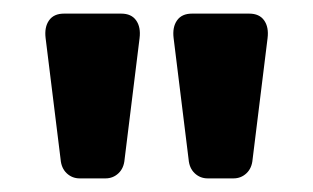

<svg xmlns="http://www.w3.org/2000/svg" viewBox="-20 -730 460 282"><path d="M154 -475.5C159.3 -480.5 162.3 -487.3 163 -496L185 -674C186.3 -684.7 184.7 -693.3 180 -700C175.3 -706.7 168 -710 158 -710H74C64 -710 56.7 -706.7 52 -700C47.3 -693.3 45.7 -684.7 47 -674L69 -496C69.7 -487.3 72.7 -480.5 78 -475.5C83.3 -470.5 89.7 -468 97 -468H135C142.3 -468 148.7 -470.5 154 -475.5ZM342 -475.5C347.3 -480.5 350.3 -487.3 351 -496L373 -674C374.3 -684.7 372.7 -693.3 368 -700C363.3 -706.7 356 -710 346 -710H262C252 -710 244.7 -706.7 240 -700C235.3 -693.3 233.7 -684.7 235 -674L257 -496C257.7 -487.3 260.7 -480.5 266 -475.5C271.3 -470.5 277.7 -468 285 -468H323C330.3 -468 336.7 -470.5 342 -475.5Z"/></svg>

Font: Rubik
Style: Regular
Weight: 500
Designer: Hubert & Fischer
Foundry: Hubert & Fischer
Version: Version 1.100